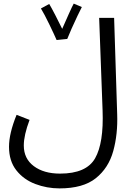

<svg xmlns="http://www.w3.org/2000/svg" viewBox="-20 -813 735 1065"><path d="M30 1Q30 80 70.5 131.5Q111 183 175.5 207.5Q240 232 310 232Q441 232 511.5 175.5Q582 119 608 25.5Q634 -68 630 -180L613 -714H530L549 -201Q556 -20 507.5 65Q459 150 313 150Q223 150 167.5 108.5Q112 67 112 -6Q112 -63 144 -148L72 -176Q30 -73 30 1ZM353 -597Q361 -618 377.5 -655Q394 -692 410.5 -726.5Q427 -761 434 -774L389 -793Q382 -781 362 -736.5Q342 -692 325 -653Q309 -686 286.5 -729.5Q264 -773 253 -791L207 -766Q226 -735 253.5 -678Q281 -621 294 -591Z"/></svg>

Font: Noto Sans Arabic UI
Style: Regular
Weight: 400
Designer: Nadine Chahine - Monotype Design Team
Foundry: Monotype Imaging Inc.
Version: Version 1.900